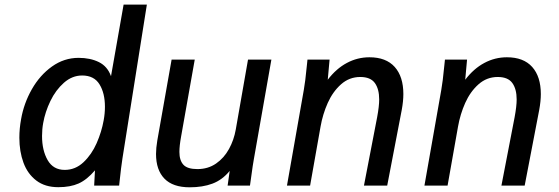

<svg xmlns="http://www.w3.org/2000/svg" viewBox="-20 -810 2440 838"><path d="M64.5 -209Q64.5 -249 72 -289.5Q84 -359 119 -420.5Q154 -482 207 -519.8Q260 -557.5 323 -557.5Q374 -557.5 411.5 -539Q449 -520.5 464.5 -477.5L519.5 -790H621L514.5 -119Q508.5 -81 502 -18.5L500 0H391L394.5 -66.5Q359.5 -25.5 323.2 -9.2Q287 7 234.5 7Q176.5 7 138.5 -22Q100.5 -51 82.5 -99.8Q64.5 -148.5 64.5 -209ZM432.5 -285Q438 -315 438 -344Q438 -403.5 414.2 -442Q390.5 -480.5 338.5 -480.5Q295 -480.5 259 -448.8Q223 -417 200 -369.2Q177 -321.5 168.5 -273Q163.5 -246.5 163.5 -216.5Q163.5 -153.5 188 -111Q212.5 -68.5 262.5 -68.5Q309 -68.5 344.5 -102Q380 -135.5 401.8 -185Q423.5 -234.5 432.5 -285Z M661 -138Q661 -163.5 666.5 -196.5L729 -550H830L770.5 -214.5Q763 -173.5 763 -147Q763 -110 780.5 -91Q798 -72 841.5 -72Q888 -72 923 -96.2Q958 -120.5 979.5 -159.8Q1001 -199 1009 -244.5L1062.5 -550H1164.5L1088 -115.5Q1083.5 -91.5 1076.5 -39Q1077.5 -45.5 1071 0H973.5L982.5 -64Q950 -24.5 907.2 -8.5Q864.5 7.5 808 7.5Q734.5 7.5 697.8 -30.2Q661 -68 661 -138Z M1317.5 -507.5Q1318.5 -515 1319.5 -525.8Q1320.5 -536.5 1322 -550H1418.5L1410.5 -462Q1447.5 -510.5 1493.8 -535.2Q1540 -560 1592.5 -560Q1665 -560 1702.8 -517.8Q1740.5 -475.5 1740.5 -399.5Q1740.5 -368.5 1733.5 -330.5L1670 0H1568.5L1626 -298Q1635 -346.5 1635 -376Q1635 -421.5 1616 -447.8Q1597 -474 1552.5 -474Q1504.5 -474 1468.5 -442Q1432.5 -410 1410.5 -360.8Q1388.5 -311.5 1379 -257L1333.5 0H1232.5L1306 -417.5Q1313 -458 1317.5 -507.5Z M1917.5 -507.5Q1918.5 -515 1919.5 -525.8Q1920.5 -536.5 1922 -550H2018.5L2010.5 -462Q2047.5 -510.5 2093.8 -535.2Q2140 -560 2192.5 -560Q2265 -560 2302.8 -517.8Q2340.5 -475.5 2340.5 -399.5Q2340.5 -368.5 2333.5 -330.5L2270 0H2168.5L2226 -298Q2235 -346.5 2235 -376Q2235 -421.5 2216 -447.8Q2197 -474 2152.5 -474Q2104.5 -474 2068.5 -442Q2032.5 -410 2010.5 -360.8Q1988.5 -311.5 1979 -257L1933.5 0H1832.5L1906 -417.5Q1913 -458 1917.5 -507.5Z"/></svg>

Font: JuliaMono MediumItalic
Style: Regular
Weight: 500
Italic angle: -9°
Monospace: yes
Designer: cormullion
Foundry: corm
Version: Version 0.049; ttfautohint (v1.8.4)